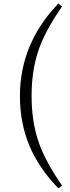

<svg xmlns="http://www.w3.org/2000/svg" viewBox="-20 -839 394 1077"><path d="M328.1 202.1 307.6 217.8Q196.3 102.5 144 -23.9Q91.8 -150.4 91.8 -300.8Q91.8 -594.7 307.6 -819.3L328.1 -802.7Q231.4 -664.1 194.3 -552.2Q157.2 -440.4 157.2 -300.8Q157.2 -161.1 194.3 -49.3Q231.4 62.5 328.1 202.1Z"/></svg>

Font: Bpmf Zihi Serif Light
Style: Light
Weight: 300
Foundry: But Ko
Version: Version 1.320